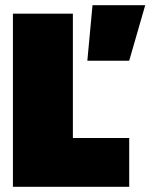

<svg xmlns="http://www.w3.org/2000/svg" viewBox="-20 -723 582 743"><path d="M318 -488 338 -703H542L480 -488ZM480 0H30V-670H262V-189H480Z"/></svg>

Font: Titillium Web
Style: Black
Weight: 900
Version: Version 1.001;PS 35.000;hotconv 1.0.70;makeotf.lib2.5.55311